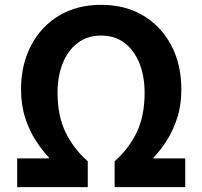

<svg xmlns="http://www.w3.org/2000/svg" viewBox="-20 -774 837 794"><path d="M51 0V-119H182V-123Q156 -150 129 -191Q102 -232 84.5 -285.5Q67 -339 67 -404Q67 -507 108.5 -586Q150 -665 224.5 -709.5Q299 -754 398 -754Q498 -754 572.5 -709.5Q647 -665 688.5 -586Q730 -507 730 -404Q730 -339 712.5 -285.5Q695 -232 668.5 -191Q642 -150 615 -123V-119H746V0H454V-107Q513 -159 545.5 -227Q578 -295 578 -390Q578 -459 556.5 -512.5Q535 -566 495 -596.5Q455 -627 398 -627Q342 -627 301.5 -596.5Q261 -566 239.5 -512.5Q218 -459 218 -390Q218 -295 251 -227Q284 -159 343 -107V0Z"/></svg>

Font: Chiron Sans HK TT
Style: Bold
Weight: 700
Designer: Ryoko NISHIZUKA 西塚涼子 (kana, bopomofo & ideographs); Paul D. Hunt (Latin, Greek & Cyrillic); Sandoll Communications 산돌커뮤니
Foundry: Adobe
Version: Version 2.022;hotconv 1.0.109;makeotfexe 2.5.65596